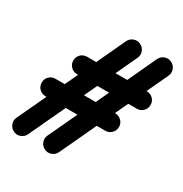

<svg xmlns="http://www.w3.org/2000/svg" viewBox="-151 -700 817 859"><g transform="rotate(30 257.5 -270.0)"><path d="M80 -167Q61 -167 48 -180Q35 -193 35 -212Q35 -231 48 -244Q61 -257 80 -257Q157 -257 234 -257Q311 -257 389 -257Q389 -257 389 -257Q389 -257 389 -257Q407 -257 420.5 -244Q434 -231 434 -212Q434 -193 420.5 -180Q407 -167 389 -167Q311 -167 234 -167Q157 -167 80 -167Q80 -167 80 -167Q80 -167 80 -167ZM153 -323Q134 -323 121 -336Q108 -349 108 -368Q108 -387 121 -400Q134 -413 153 -413Q230 -413 307.5 -413Q385 -413 462 -413Q462 -413 462 -413Q462 -413 462 -413Q481 -413 494 -400Q507 -387 507 -368Q507 -349 494 -336Q481 -323 462 -323Q385 -323 307.5 -323Q230 -323 153 -323Q153 -323 153 -323Q153 -323 153 -323ZM429 -560Q437 -577 454.5 -583.5Q472 -590 489 -582Q506 -574 512.5 -556.5Q519 -539 511 -522Q448 -387 384.5 -251.5Q321 -116 258 19Q258 19 258 19Q258 19 258 19Q250 36 232.5 42.5Q215 49 198 41Q181 33 174.5 15.5Q168 -2 176 -19Q240 -154 303 -289.5Q366 -425 429 -560Q429 -560 429 -560Q429 -560 429 -560ZM269 -560Q277 -577 294.5 -583.5Q312 -590 329 -582Q346 -574 352.5 -556.5Q359 -539 351 -522Q288 -387 224.5 -251.5Q161 -116 98 19Q98 19 98 19Q98 19 98 19Q90 36 72.5 42.5Q55 49 38 41Q21 33 14.5 15.5Q8 -2 16 -19Q80 -154 143 -289.5Q206 -425 269 -560Q269 -560 269 -560Q269 -560 269 -560Z"/></g></svg>

Font: FRB American Cursive Black
Style: Bold Italic
Weight: 900
Italic angle: -25°
Version: Version 2.0;Modular Font Editor K font №1